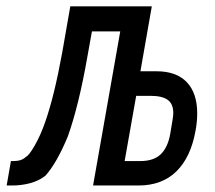

<svg xmlns="http://www.w3.org/2000/svg" viewBox="-42 -570 662 590"><path d="M-8.5 -75H-1Q25 -75 37.5 -88Q47 -92 64.8 -123Q82.5 -154 96.5 -194Q124.5 -273 149 -407.5L174 -550.5H424.5L389.5 -351H439Q500 -351 532 -317.5Q564 -284 564 -221.5Q564 -196 559 -169Q544.5 -87 500.2 -43.5Q456 0 383.5 0H244L327.5 -473.5H240.5L227 -398.5Q200.5 -246.5 166.5 -151Q133 -70 98 -30.5Q78 -14.5 51 -7.2Q24 0 -4.5 0H-21.5ZM481 -158 488 -200Q490.5 -214 490.5 -223Q490.5 -250.5 473.5 -263Q456.5 -275.5 420.5 -275.5H376.5L341 -75H388.5Q430 -75 451.8 -95.8Q473.5 -116.5 481 -158Z"/></svg>

Font: JuliaMono MediumItalic
Style: Regular
Weight: 500
Italic angle: -9°
Monospace: yes
Designer: cormullion
Foundry: corm
Version: Version 0.049; ttfautohint (v1.8.4)